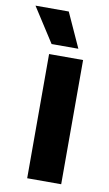

<svg xmlns="http://www.w3.org/2000/svg" viewBox="-121 -742 444 784"><g transform="rotate(10 101.0 -350.0)"><path d="M191 0H50V-515H191ZM164 -557H53L-39 -700H99Z"/></g></svg>

Font: Akshar SemiBold
Style: Regular
Weight: 600
Designer: Tall Chai
Foundry: Tall Chai
Version: Version 1.000